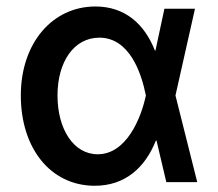

<svg xmlns="http://www.w3.org/2000/svg" viewBox="-20 -573 686 604"><path d="M276.3 11.4C375.7 12.1 437.5 -48.3 470.5 -131H472.3L503.2 0H600.5L532 -272.7L593.4 -545.5H497.2L469.1 -414.1H467.3C434.7 -496.8 373.9 -552.6 280.2 -552.6C145.2 -552.6 45.5 -437.9 45.5 -272.7C45.5 -106.5 138.8 10.3 276.3 11.4ZM160.9 -272.7C160.9 -379.3 213.1 -454.5 292.6 -454.5C387.1 -454.5 424.4 -344.5 438.6 -274.1L438.9 -272.7L438.6 -271.3C423.7 -201.3 377.8 -87.7 287.3 -87.7C211.6 -87.7 160.9 -166.5 160.9 -272.7Z"/></svg>

Font: Magic Ui Pro Semi Bold
Style: Regular
Weight: 600
Designer: Stefan Endress, Andreas Faust
Version: Version 1.000;FEAKit 1.0